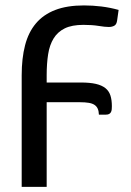

<svg xmlns="http://www.w3.org/2000/svg" viewBox="-20 -536 494 726"><path d="M423 -459.5Q421 -443.5 412.2 -438.8Q403.5 -434 391.5 -434Q377 -434 352.8 -438Q328.5 -442 295.5 -442Q252 -442 225 -428.8Q198 -415.5 182.8 -390.8Q167.5 -366 162 -330.8Q156.5 -295.5 156.5 -251.5V-224H285.5Q320 -224 342.5 -218.8Q365 -213.5 378.5 -202.8Q392 -192 397.5 -175Q403 -158 403 -134.5Q403 -128.5 402.5 -122.8Q402 -117 399.8 -112.5Q397.5 -108 393 -105.2Q388.5 -102.5 380.5 -102.5H354Q353.5 -116 349.5 -125Q345.5 -134 337.2 -139.5Q329 -145 315.5 -147.2Q302 -149.5 282 -149.5H156.5V170.5H62V-251.5Q62 -315.5 74.8 -364.8Q87.5 -414 115.8 -447.5Q144 -481 188.8 -498.2Q233.5 -515.5 297.5 -515.5Q330.5 -515.5 363.2 -511.5Q396 -507.5 428.5 -498.5Z"/></svg>

Font: Lato Medium
Style: Regular
Weight: 500
Designer: Lukasz Dziedzic
Foundry: tyPoland Lukasz Dziedzic
Version: Version 2.006; 2014-01-15